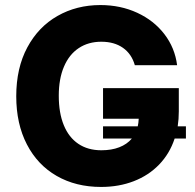

<svg xmlns="http://www.w3.org/2000/svg" viewBox="-20 -737 780 767"><path d="M722.7 -183.6H677.7Q657.7 -123 615.7 -79.6Q573.7 -36.1 514.4 -13.2Q455.1 9.8 383.8 9.8Q283.2 9.8 206.5 -34.2Q129.9 -78.1 87.4 -160.2Q44.9 -242.2 44.9 -352.5Q44.9 -465.3 89.1 -547.6Q133.3 -629.9 209.7 -673.3Q286.1 -716.8 380.9 -716.8Q461.4 -716.8 528.1 -686Q594.7 -655.3 636.7 -600.6Q678.7 -545.9 687.5 -476.6H518.6Q505.9 -521.5 471.2 -545.9Q436.5 -570.3 384.8 -570.3Q333 -570.3 294.7 -544.9Q256.3 -519.5 235.6 -470.9Q214.8 -422.4 214.8 -354.5Q214.8 -285.6 234.9 -236.8Q254.9 -188 293 -162.4Q331.1 -136.7 384.8 -136.7Q425.8 -136.7 456.5 -148.7Q487.3 -160.6 506.8 -183.6H391.6V-232.4H530.3Q533.2 -244.1 534.2 -262.7H391.6V-384.8H694.3V-292Q694.3 -261.2 689.9 -232.4H722.7Z"/></svg>

Font: Pretendard JP ExtraBold
Style: Regular
Weight: 800
Designer: Base glyphs from Inter by Rasmus Andersson; Hangeul glyphs from Noto Sans CJK(Source Han Sans) by Jang Soo-young and Kan
Foundry: Kil Hyung-jin
Version: Version 1.309